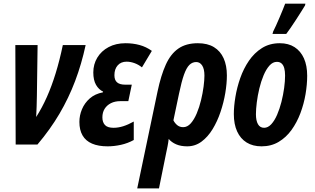

<svg xmlns="http://www.w3.org/2000/svg" viewBox="-20 -792 1724 1052"><path d="M65.9 0 64 -544.9H186L182.1 -267.1Q181.6 -237.8 180.7 -208Q179.7 -178.2 178.2 -150.9Q210.4 -201.2 236.8 -260.5Q263.2 -319.8 284.9 -390.4Q306.6 -460.9 324.2 -544.9H449.2Q426.8 -440.9 391.6 -347.9Q356.4 -254.9 305.9 -168.9Q255.4 -83 185.1 0Z M569.8 9.8Q519 9.8 484.4 -5.1Q449.7 -20 432.4 -49.8Q415 -79.6 415 -124Q415 -159.7 429.2 -193.6Q443.4 -227.5 471.9 -252.7Q500.5 -277.8 543.9 -286.1L544.9 -290Q521 -301.3 506.1 -327.1Q491.2 -353 491.2 -395Q491.2 -439.9 513.2 -476.3Q535.2 -512.7 575 -533.9Q614.7 -555.2 668 -555.2Q708.5 -555.2 744.6 -545.4Q780.8 -535.6 812 -513.2L757.8 -422.9Q738.3 -438.5 716.3 -446.3Q694.3 -454.1 673.8 -454.1Q642.6 -454.1 624.8 -433.8Q606.9 -413.6 606.9 -379.9Q606.9 -353 621.6 -340.6Q636.2 -328.1 666 -328.1H702.1L683.1 -237.8H639.2Q609.9 -237.8 587.6 -226.6Q565.4 -215.3 553.2 -195.6Q541 -175.8 541 -148.9Q541 -122.1 555.2 -106.9Q569.3 -91.8 602.1 -91.8Q627.9 -91.8 655 -100.3Q682.1 -108.9 712.9 -126V-24.9Q680.2 -6.8 642.8 1.5Q605.5 9.8 569.8 9.8Z M731.9 240.2 843.3 -291Q861.8 -378.9 888.4 -437.7Q915 -496.6 957.3 -525.9Q999.5 -555.2 1064 -555.2Q1117.2 -555.2 1152.3 -533.7Q1187.5 -512.2 1205.3 -472.7Q1223.1 -433.1 1223.1 -378.9Q1223.1 -334.5 1214.4 -282.2Q1205.6 -230 1188.2 -178.5Q1170.9 -127 1144.8 -84.2Q1118.7 -41.5 1084 -15.9Q1049.3 9.8 1005.9 9.8Q970.7 9.8 945.3 -1.2Q919.9 -12.2 904.3 -30.8Q902.3 -12.2 898.2 8.8Q894 29.8 890.1 47.9L851.1 240.2ZM983.9 -95.2Q1006.8 -95.2 1025.4 -116.2Q1043.9 -137.2 1058.1 -170.9Q1072.3 -204.6 1081.5 -243.2Q1090.8 -281.7 1095.5 -317.6Q1100.1 -353.5 1100.1 -377.9Q1100.1 -414.6 1087.6 -433.3Q1075.2 -452.1 1055.2 -452.1Q1033.7 -452.1 1017.6 -436.3Q1001.5 -420.4 988 -382.6Q974.6 -344.7 960.9 -278.8L930.2 -132.8Q937.5 -117.7 950.9 -106.4Q964.4 -95.2 983.9 -95.2Z M1413.1 9.8Q1365.2 9.8 1331.3 -11.2Q1297.4 -32.2 1279.3 -71.8Q1261.2 -111.3 1261.2 -167Q1261.2 -209.5 1269.8 -261Q1278.3 -312.5 1296.4 -364.3Q1314.5 -416 1344 -459.2Q1373.5 -502.4 1415.5 -528.8Q1457.5 -555.2 1513.2 -555.2Q1560.5 -555.2 1594 -533.7Q1627.4 -512.2 1645.3 -472.4Q1663.1 -432.6 1663.1 -377Q1663.1 -329.1 1654.1 -275.9Q1645 -222.7 1626 -171.9Q1606.9 -121.1 1577.4 -80.1Q1547.9 -39.1 1506.8 -14.6Q1465.8 9.8 1413.1 9.8ZM1427.2 -91.8Q1448.2 -91.8 1466.3 -111.3Q1484.4 -130.9 1498.3 -163.1Q1512.2 -195.3 1522 -233.6Q1531.7 -272 1536.9 -309.8Q1542 -347.7 1542 -377.9Q1542 -401.9 1537.4 -418.7Q1532.7 -435.5 1522.7 -444.3Q1512.7 -453.1 1497.1 -453.1Q1474.6 -453.1 1456.3 -432.6Q1438 -412.1 1424.1 -378.9Q1410.2 -345.7 1400.9 -306.9Q1391.6 -268.1 1387 -231Q1382.3 -193.8 1382.3 -166Q1382.3 -130.9 1393.6 -111.3Q1404.8 -91.8 1427.2 -91.8ZM1473.1 -606 1476.6 -619.1Q1482.9 -630.9 1492.2 -651.6Q1501.5 -672.4 1511.5 -695.6Q1521.5 -718.8 1529.8 -739.5Q1538.1 -760.3 1542.5 -772H1653.3L1651.4 -762.2Q1643.1 -748.5 1629.9 -727.5Q1616.7 -706.5 1601.6 -683.3Q1586.4 -660.2 1572.5 -639.6Q1558.6 -619.1 1548.3 -606Z"/></svg>

Font: Open Sans Condensed
Style: Italic
Weight: 400
Width: 3
Italic angle: -12°
Designer: Monotype Design Team
Foundry: Monotype Imaging Inc.
Version: Version 3.000